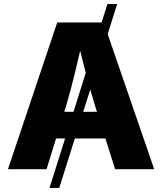

<svg xmlns="http://www.w3.org/2000/svg" viewBox="-20 -839 804 952"><path d="M561 -819.3 273.9 92.8H225.6L512.7 -819.3ZM19.5 0 263.7 -727.5H494.1L744.6 0H550.8L450.2 -318.4Q425.8 -397.9 403.1 -486.1Q380.4 -574.2 357.4 -670.4H397Q374.5 -574.2 353.5 -485.8Q332.5 -397.5 309.1 -318.4L210.9 0ZM185.5 -152.3V-284.7H578.6V-152.3Z"/></svg>

Font: Inter 17pt ExtraBold
Style: Regular
Weight: 800
Version: Version 4.001;git-66647c0bb